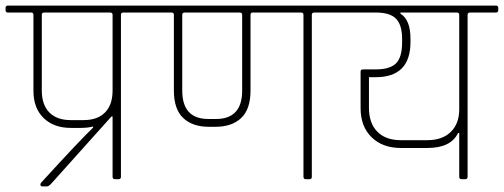

<svg xmlns="http://www.w3.org/2000/svg" viewBox="-30 -643 1808 689"><path d="M224 -212H270Q320 -212 347 -239.5Q374 -267 374 -318V-590Q374 -598 365 -598H129Q120 -598 120 -590V-318Q120 -267 147 -239.5Q174 -212 224 -212ZM260 -184H224Q163 -184 126.5 -219.5Q90 -255 90 -317V-590Q90 -597 83 -598H-1Q-10 -598 -10 -606V-615Q-10 -623 -1 -623H506Q515 -623 515 -615V-606Q515 -598 506 -598H413Q404 -598 404 -590V-9Q404 0 396 0H382Q374 0 374 -9V-225H370L153 17Q144 26 138 26H123Q115 26 115 19Q115 15 119 11Q255 -138 304 -185V-189Q285 -184 260 -184Z M830 -598H633Q624 -598 624 -590V-318Q624 -216 718 -216H745Q839 -216 839 -318V-590Q839 -598 830 -598ZM1050 -598H875Q869 -597 869 -590V-318Q869 -251 835.5 -219.5Q802 -188 744 -188H719Q661 -188 627.5 -219.5Q594 -251 594 -318V-590Q594 -598 585 -598H503Q494 -598 494 -606V-615Q494 -623 503 -623H1190Q1199 -623 1199 -615V-606Q1199 -598 1190 -598H1098Q1089 -598 1089 -590V-9Q1089 0 1081 0H1067Q1059 0 1059 -9V-590Q1059 -598 1050 -598Z M1609 -598H1407V-594Q1443 -572 1443 -504V-492Q1443 -366 1318 -366H1294V-256Q1294 -201 1324 -170.5Q1354 -140 1408 -140H1504Q1557 -140 1587.5 -169.5Q1618 -199 1618 -251V-590Q1618 -598 1609 -598ZM1413 -492V-503Q1413 -553 1391.5 -575.5Q1370 -598 1319 -598H1188Q1179 -598 1179 -606V-615Q1179 -623 1188 -623H1749Q1758 -623 1758 -615V-606Q1758 -598 1749 -598H1657Q1648 -598 1648 -590V-9Q1648 0 1640 0H1626Q1618 0 1618 -9V-166H1614Q1588 -112 1504 -112H1408Q1343 -112 1303.5 -150.5Q1264 -189 1264 -255V-386Q1264 -394 1273 -394H1319Q1369 -394 1391 -415.5Q1413 -437 1413 -492Z"/></svg>

Font: Rajdhani Light
Style: Regular
Weight: 300
Designer: Satya Rajpurohit, Jyotish Sonowal
Foundry: Indian Type Foundry
Version: Version 1.201;PS 1.0;hotconv 1.0.78;makeotf.lib2.5.61930; tt